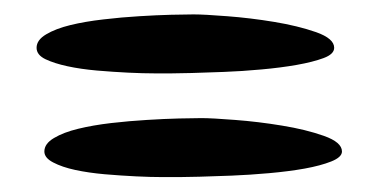

<svg xmlns="http://www.w3.org/2000/svg" viewBox="-20 -388 520 264"><path d="M439.5 -322.3Q439.5 -313.5 424.8 -308.1Q410.2 -302.7 388.2 -298.8Q366.2 -294.9 339.4 -292.5Q312.5 -290 287.6 -289.1Q262.7 -288.1 243.2 -287.6Q223.6 -287.1 215.8 -287.1Q209 -287.1 192.9 -287.1Q176.8 -287.1 156.2 -288.1Q135.7 -289.1 113.3 -291Q90.8 -293 72.8 -296.9Q54.7 -300.8 42.5 -306.6Q30.3 -312.5 30.3 -322.3Q30.3 -333 43.5 -340.8Q56.6 -348.6 76.7 -353.5Q96.7 -358.4 122.1 -361.3Q147.5 -364.3 171.4 -365.7Q195.3 -367.2 215.3 -367.7Q235.4 -368.2 246.1 -368.2Q260.7 -368.2 292.5 -365.7Q324.2 -363.3 356.9 -357.9Q389.6 -352.5 414.6 -343.8Q439.5 -335 439.5 -322.3ZM450.2 -179.7Q450.2 -171.9 435.5 -166Q420.9 -160.2 398.9 -156.2Q377 -152.3 350.1 -149.9Q323.2 -147.5 298.3 -146.5Q273.4 -145.5 253.9 -145Q234.4 -144.5 226.6 -144.5Q219.7 -144.5 203.6 -144.5Q187.5 -144.5 167 -145.5Q146.5 -146.5 124 -148.4Q101.6 -150.4 83.5 -154.3Q65.4 -158.2 53.2 -164.6Q41 -170.9 41 -179.7Q41 -190.4 54.2 -198.2Q67.4 -206.1 87.4 -210.9Q107.4 -215.8 132.8 -218.8Q158.2 -221.7 182.1 -223.1Q206.1 -224.6 226.1 -225.1Q246.1 -225.6 256.8 -225.6Q271.5 -225.6 303.2 -223.1Q335 -220.7 367.7 -215.3Q400.4 -210 425.3 -201.2Q450.2 -192.4 450.2 -179.7Z"/></svg>

Font: Chewy
Style: Regular
Weight: 400
Version: Version 1.001